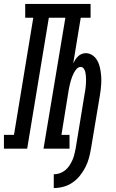

<svg xmlns="http://www.w3.org/2000/svg" viewBox="-67 -755 587 975"><path d="M206 200V130Q221 130 236 125Q251 120 263.5 110Q276 100 285 86.5Q294 73 300.5 58.5Q307 44 310.5 29.5Q314 15 317 0Q328 -68 339.5 -136.5Q351 -205 362 -274Q364 -284 365.5 -293.5Q367 -303 368 -313Q369 -323 369.5 -333Q370 -343 370 -352.5Q370 -362 369 -371.5Q368 -381 366 -390Q364 -399 358 -407Q352 -415 343 -415Q331 -415 322.5 -405.5Q314 -396 308.5 -385.5Q303 -375 299 -364.5Q295 -354 292 -343Q289 -332 286.5 -321Q284 -310 282 -299L245 -70H286V0H154L265 -665H181L71 0H-47V-70H4L102 -665H61V-735H393V-665H343L305 -434Q310 -444 316 -453Q322 -462 330 -469.5Q338 -477 348 -481Q358 -485 368 -485Q385 -485 399 -476.5Q413 -468 422 -455.5Q431 -443 436 -427.5Q441 -412 443.5 -396Q446 -380 447 -363.5Q448 -347 447 -330Q446 -313 444 -296Q442 -279 439 -263L395 0Q391 24 384.5 48Q378 72 366.5 94.5Q355 117 338.5 137.5Q322 158 300.5 172.5Q279 187 254.5 193.5Q230 200 206 200Z"/></svg>

Font: Iosevka Curly Slab Oblique
Style: Regular
Weight: 400
Italic angle: -9°
Monospace: yes
Designer: Belleve Invis
Foundry: Belleve Invis
Version: Version 11.1.0; ttfautohint (v1.8.3)